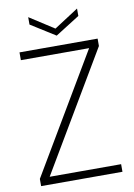

<svg xmlns="http://www.w3.org/2000/svg" viewBox="-95 -934 696 995"><g transform="rotate(-10 253.0 -437.0)"><path d="M460 -702V-663L91 -40H467V0H39V-38L408 -661H49V-702ZM254 -791 382 -874V-835L254 -754L125 -835V-874Z"/></g></svg>

Font: Poppins ExtraLight
Style: Regular
Weight: 275
Designer: Ninad Kale (Devanagari), Jonny Pinhorn (Latin)
Foundry: Indian Type Foundry
Version: Version 3.200;PS 1.000;hotconv 16.6.54;makeotf.lib2.5.65590